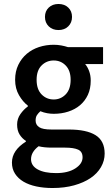

<svg xmlns="http://www.w3.org/2000/svg" viewBox="-20 -728 560 965"><path d="M244 217Q200 217 162.5 209Q125 201 98 185Q71 169 55.5 145Q40 121 40 89Q40 58 58 31.5Q76 5 110 -16V-20Q91 -32 78.5 -52Q66 -72 66 -102Q66 -131 82.5 -154.5Q99 -178 120 -193V-197Q95 -216 75.5 -249.5Q56 -283 56 -327Q56 -369 72 -402Q88 -435 114.5 -457.5Q141 -480 176 -491.5Q211 -503 250 -503Q270 -503 288.5 -499.5Q307 -496 322 -491H498V-406H408Q420 -392 428 -370.5Q436 -349 436 -323Q436 -282 421.5 -251Q407 -220 382 -199Q357 -178 323 -167Q289 -156 250 -156Q234 -156 217 -159Q200 -162 183 -169Q172 -159 165.5 -149Q159 -139 159 -122Q159 -101 176.5 -89Q194 -77 239 -77H326Q415 -77 460.5 -48.5Q506 -20 506 44Q506 80 487.5 112Q469 144 435 167Q401 190 352.5 203.5Q304 217 244 217ZM250 -228Q285 -228 310 -253.5Q335 -279 335 -327Q335 -373 310.5 -398.5Q286 -424 250 -424Q214 -424 189 -399Q164 -374 164 -327Q164 -279 189 -253.5Q214 -228 250 -228ZM262 142Q322 142 358.5 118.5Q395 95 395 63Q395 34 372.5 24Q350 14 308 14H241Q201 14 174 7Q136 36 136 72Q136 105 169.5 123.5Q203 142 262 142ZM274 -577Q244 -577 225 -595.5Q206 -614 206 -643Q206 -672 225 -690Q244 -708 274 -708Q304 -708 323 -690Q342 -672 342 -643Q342 -614 323 -595.5Q304 -577 274 -577Z"/></svg>

Font: TT Toshiba Sans Medium
Style: Regular
Weight: 500
Designer: Paul D. Hunt
Foundry: Toshiba Corporation
Version: Version 2.020;PS 2.000;hotconv 1.0.86;makeotf.lib2.5.63406